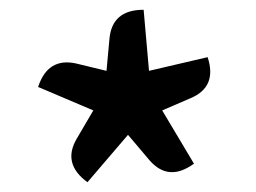

<svg xmlns="http://www.w3.org/2000/svg" viewBox="-20 -821 524 393"><path d="M159 -448Q107 -486 137 -537L171 -595L58 -643Q78 -704 136 -691L198 -676L204 -741Q209 -801 274 -801L285 -676L405 -704Q425 -643 370 -620L312 -595L377 -486Q325 -448 286 -493L242 -545Z"/></svg>

Font: Swei Half Moon CJK TC
Style: Medium
Weight: 500
Version: Version 2.125